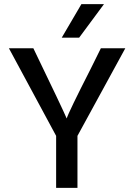

<svg xmlns="http://www.w3.org/2000/svg" viewBox="-20 -907 648 927"><path d="M362 -725H278L373 -887H482ZM354 0H251V-251L23 -674H141Q284 -378 302 -335Q311 -365 418 -575L467 -674H585L354 -251Z"/></svg>

Font: Hind Jalandhar Medium
Style: Regular
Weight: 500
Designer: Namrata Goyal
Foundry: Indian Type Foundry
Version: Version 0.702;PS 1.0;hotconv 1.0.81;makeotf.lib2.5.63406